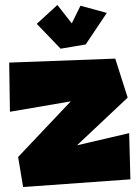

<svg xmlns="http://www.w3.org/2000/svg" viewBox="-20 -764 557 773"><path d="M128 -668 224 -568 325 -585 410 -712 304 -741 269 -670 211 -744ZM17 -512 444 -528 494 -371 290 -179 500 -228 505 -42 73 -11 53 -132 265 -356 20 -314Z"/></svg>

Font: Super Mario
Style: Regular
Weight: 400
Version: Version 1.0